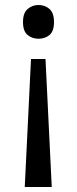

<svg xmlns="http://www.w3.org/2000/svg" viewBox="-20 -566 309 768"><path d="M104 -330H162L187 182H79ZM196 -478Q196 -441 178 -426Q160 -411 134 -411Q109 -411 90.5 -426Q72 -441 72 -478Q72 -514 90.5 -530Q109 -546 134 -546Q160 -546 178 -530Q196 -514 196 -478Z"/></svg>

Font: Noto Sans New Tai Lue
Style: Regular
Weight: 400
Designer: Monotype Design Team
Foundry: Monotype Imaging Inc.
Version: Version 2.003